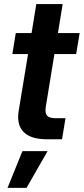

<svg xmlns="http://www.w3.org/2000/svg" viewBox="-20 -676 407 932"><path d="M366.7 -515.6 349.6 -413.6H244.1L202.6 -159.7Q197.3 -128.4 208 -115.2Q218.8 -102.1 250 -102.1H297.9L281.2 0H207Q129.4 0 94.5 -35.4Q59.6 -70.8 70.8 -138.7L116.2 -413.6H40L56.6 -515.6H133.3L156.2 -656.2H284.2L261.2 -515.6ZM16.6 235.8 88.9 57.6H210.9L108.9 235.8Z"/></svg>

Font: Inter Display Semi Bold
Style: Italic
Weight: 600
Italic angle: -9.39999°
Designer: Rasmus Andersson
Foundry: rsms
Version: Version 4.000;git-4fc901f